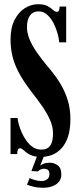

<svg xmlns="http://www.w3.org/2000/svg" viewBox="-20 -731 380 911"><path d="M176 13.5Q149.5 13.5 133 7.5Q116.5 1.5 106 -6.8Q95.5 -15 88.8 -21.2Q82 -27.5 74.5 -27.5Q61.5 -27.5 61.5 0H30V-171H63.5Q64 -160 69 -141.5Q74 -123 83 -102.5Q92 -82 105.2 -63.5Q118.5 -45 136 -33Q153.5 -21 175.5 -21Q196 -21 208.2 -30Q220.5 -39 226 -56.2Q231.5 -73.5 231.5 -98.5Q231.5 -129.5 218 -160.5Q204.5 -191.5 181 -225.8Q157.5 -260 127 -298.5Q88.5 -349 67.2 -390.5Q46 -432 38 -469Q30 -506 30 -543Q30 -598.5 48.8 -635.8Q67.5 -673 97.5 -692Q127.5 -711 161 -711Q190 -711 206 -702Q222 -693 231.5 -684Q241 -675 249.5 -675Q256 -675 259.2 -680.2Q262.5 -685.5 263 -700H294V-530H261Q260 -546 253.5 -570.5Q247 -595 235 -619.2Q223 -643.5 205 -660.2Q187 -677 162.5 -677Q136.5 -677 122.2 -657.5Q108 -638 108 -602Q108 -575 119.8 -545.5Q131.5 -516 154.8 -482.5Q178 -449 211.5 -409Q246 -369 268.5 -330.5Q291 -292 302.5 -251.8Q314 -211.5 314 -166.5Q314 -114.5 301.8 -79.8Q289.5 -45 269.2 -24.5Q249 -4 224.8 4.8Q200.5 13.5 176 13.5ZM183.5 160Q159.5 160 137.5 154.5Q115.5 149 108 145L121 113.5Q126 117 142.8 122.5Q159.5 128 176.5 128Q192.5 128 203.5 119.8Q214.5 111.5 214.5 96.5Q214.5 80 207 74.8Q199.5 69.5 189 69.5Q181 69.5 173.5 72.8Q166 76 160 82.5L129 80.5L159.5 0.5H192.5L170.5 55Q173.5 51.5 186.2 46.2Q199 41 216 41Q236.5 41 253.8 53.5Q271 66 271 96.5Q271 117.5 259.5 131.5Q248 145.5 228.2 152.8Q208.5 160 183.5 160Z"/></svg>

Font: Imbue 24pt
Style: Bold
Weight: 700
Designer: Tyler Finck
Foundry: Etcetera Type Company
Version: Version 1.102